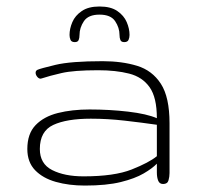

<svg xmlns="http://www.w3.org/2000/svg" viewBox="-20 -575 622 600"><path d="M245.1 4.9Q195.3 4.9 154.5 -6.6Q113.8 -18.1 89.6 -43.2Q65.4 -68.4 65.4 -109.4Q65.4 -157.2 91.3 -184.1Q117.2 -210.9 161.1 -221.9Q205.1 -232.9 259.8 -232.9Q322.3 -232.9 380.6 -226.1Q439 -219.2 470.2 -205.6Q470.2 -270.5 447.5 -302.5Q424.8 -334.5 383.5 -345Q342.3 -355.5 286.6 -355.5Q210.4 -355.5 172.4 -346.7Q134.3 -337.9 110.8 -330.1Q107.9 -329.1 106.9 -329.1Q101.1 -329.1 96.2 -335.2Q91.3 -341.3 91.3 -347.7Q91.3 -354 97.2 -356.9Q105.5 -360.8 153.3 -372.3Q201.2 -383.8 300.8 -383.8Q360.8 -383.8 408.2 -369.4Q455.6 -355 482.7 -313.2Q509.8 -271.5 509.8 -189.5V-34.2Q509.8 -22.9 506.6 -11.5Q503.4 0 489.7 0Q478.5 0 474.4 -10.3Q470.2 -20.5 470.2 -36.1V-63.5Q456.1 -48.8 429 -33Q401.9 -17.1 357.4 -6.1Q313 4.9 245.1 4.9ZM241.2 -23.9Q337.4 -23.9 391.6 -45.4Q445.8 -66.9 470.2 -86.9V-185.1Q422.9 -191.9 369.4 -198Q315.9 -204.1 263.7 -204.1Q188.5 -204.1 146.5 -184.6Q104.5 -165 104.5 -109.4Q104.5 -63 143.1 -43.5Q181.6 -23.9 241.2 -23.9ZM213.9 -443.4Q203.1 -443.4 200.2 -450.7Q197.3 -458 197.3 -465.8Q197.3 -485.4 206.1 -505.9Q214.8 -526.4 235.6 -540.5Q256.3 -554.7 291 -554.7Q326.2 -554.7 346.7 -540.5Q367.2 -526.4 376 -505.9Q384.8 -485.4 384.8 -465.8Q384.8 -458 381.8 -450.7Q378.9 -443.4 368.2 -443.4Q358.9 -443.4 356.2 -450Q353.5 -456.5 353.5 -465.8Q353.5 -488.3 339.8 -508.8Q326.2 -529.3 291 -529.3Q255.9 -529.3 242.2 -508.8Q228.5 -488.3 228.5 -465.8Q228.5 -456.5 225.8 -450Q223.1 -443.4 213.9 -443.4Z"/></svg>

Font: Gruppo
Style: Regular
Weight: 400
Designer: Vernon Adams
Foundry: Vernon Adams
Version: Version 1.001; ttfautohint (v1.8.4.7-5d5b);gftools[0.9.28]